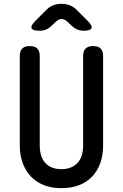

<svg xmlns="http://www.w3.org/2000/svg" viewBox="-20 -970 640 1000"><path d="M83 -678Q83 -705 96 -717.5Q109 -730 135 -730Q161 -730 174 -717.5Q187 -705 187 -678V-213Q187 -185 193.5 -162.5Q200 -140 214 -123.5Q228 -107 249.5 -98Q271 -89 300 -89Q329 -89 350.5 -98.5Q372 -108 386 -124Q400 -140 406.5 -163Q413 -186 413 -213V-678Q413 -705 426 -717.5Q439 -730 465 -730Q491 -730 504 -717.5Q517 -705 517 -678V-213Q517 -162 502.5 -121Q488 -80 460 -50.5Q432 -21 391.5 -5.5Q351 10 300 10Q248 10 208 -6Q168 -22 140.5 -51Q113 -80 98 -121.5Q83 -163 83 -213ZM187 -810Q150 -810 144.5 -823Q139 -836 165 -862L219 -916Q236 -934 256 -942Q276 -950 300 -950Q324 -950 344.5 -942Q365 -934 382 -916L437 -861Q462 -836 456.5 -823Q451 -810 416 -810Q397 -810 382 -816.5Q367 -823 354 -835L331 -857Q316 -871 300.5 -871Q285 -871 270 -856L249 -836Q236 -823 220.5 -816.5Q205 -810 187 -810Z"/></svg>

Font: Maple Mono NL Medium
Style: Regular
Weight: 500
Monospace: yes
Designer: subframe7536
Version: Version 7.000